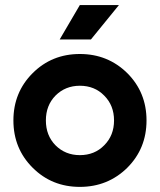

<svg xmlns="http://www.w3.org/2000/svg" viewBox="-20 -728 634 762"><path d="M216.8 -571.3Q248 -571.3 340.8 -571.3Q369.1 -605.5 452.1 -708Q413.1 -708 296.9 -708Q277.3 -673.8 216.8 -571.3ZM296.9 13.7Q185.5 13.7 109.4 -62.5Q33.2 -138.7 33.2 -250Q33.2 -361.3 109.4 -437.5Q185.5 -513.7 296.9 -513.7Q408.2 -513.7 485.4 -437.5Q561.5 -361.3 561.5 -250Q561.5 -138.7 485.4 -62.5Q408.2 13.7 296.9 13.7ZM296.9 -112.3Q355.5 -112.3 393.6 -151.4Q432.6 -190.4 432.6 -250Q432.6 -309.6 393.6 -348.6Q355.5 -387.7 296.9 -387.7Q239.3 -387.7 200.2 -348.6Q162.1 -309.6 162.1 -250Q162.1 -190.4 200.2 -151.4Q239.3 -112.3 296.9 -112.3Z"/></svg>

Font: LeFont
Style: Regular
Weight: 700
Designer: Leryon MEDIA
Version: Version 1.0